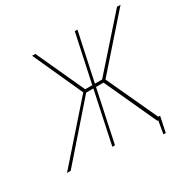

<svg xmlns="http://www.w3.org/2000/svg" viewBox="-171 -872 1131 1130"><g transform="rotate(-30 394.0 -306.5)"><path d="M641 -18 637 0H640L625 87H641L663 -18ZM634 0H659L491 -363L788 -700H764L474 -373H425L495 -700H477L407 -373H359L209 -700H187L340 -363L20 0H45L354 -353H403L328 0H346L421 -353H472Z"/></g></svg>

Font: Advent Pro Thin
Style: Italic
Weight: 250
Italic angle: -12°
Version: Version 3.000